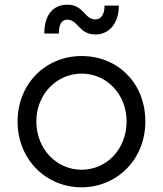

<svg xmlns="http://www.w3.org/2000/svg" viewBox="-20 -787 695 819"><path d="M387 -640C448 -640 487 -690 487 -763H426C426 -726 411 -704 387 -704C340 -704 338 -767 267 -767C207 -767 169 -724 169 -644H231C231 -688 246 -703 267 -703C314 -703 316 -640 387 -640ZM328 12C477 12 600 -105 600 -269C600 -431 484 -548 328 -548C173 -548 55 -428 55 -269C55 -107 176 12 328 12ZM328 -63C221 -63 135 -152 135 -269C135 -384 221 -473 328 -473C436 -473 520 -384 520 -269C520 -152 436 -63 328 -63Z"/></svg>

Font: Plus Jakarta Sans
Style: Regular
Weight: 400
Designer: Gumpita Rahayu
Foundry: Tokotype
Version: Version 2.071;gftools[0.9.30]